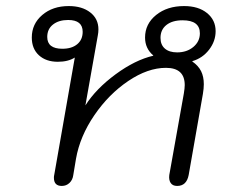

<svg xmlns="http://www.w3.org/2000/svg" viewBox="-20 -604 754 634"><path d="M158 -17Q158 -23 159 -26L227 -414Q205 -400 171 -400Q132 -400 108.5 -421.5Q85 -443 85 -480Q85 -525 119.5 -554.5Q154 -584 207 -584Q251 -584 278 -563Q305 -542 305 -507Q305 -497 303 -487L262 -256Q297 -311 361.5 -358.5Q426 -406 486 -420V-421Q459 -444 459 -480Q459 -525 495.5 -554.5Q532 -584 588 -584Q635 -584 663.5 -561Q692 -538 692 -501Q692 -468 670.5 -440Q649 -412 615 -402V-401Q635 -387 644 -369Q653 -351 653 -326Q653 -312 650 -294L603 -26Q596 10 565 10Q550 10 543.5 0Q537 -10 539 -26L587 -295Q590 -313 590 -323Q590 -380 528 -380Q468 -380 403.5 -336.5Q339 -293 291.5 -223.5Q244 -154 231 -80L222 -26Q220 -10 209.5 0Q199 10 184 10Q158 10 158 -17ZM253 -499Q253 -538 205 -538Q174 -538 155 -523Q136 -508 136 -482Q136 -443 186 -443Q217 -443 235 -458Q253 -473 253 -499ZM640 -494Q640 -537 583 -537Q549 -537 529.5 -521.5Q510 -506 510 -479Q510 -456 524.5 -443.5Q539 -431 565 -431Q597 -431 618.5 -449Q640 -467 640 -494Z"/></svg>

Font: Kodchasan Light
Style: Italic
Weight: 300
Italic angle: -10°
Version: Version 1.000; ttfautohint (v1.6)